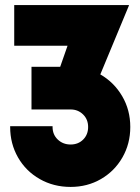

<svg xmlns="http://www.w3.org/2000/svg" viewBox="-20 -726 553 756"><path d="M20 -226V-229H187V-226Q187 -196 207.5 -176.5Q228 -157 258 -157Q288 -157 307.5 -176.5Q327 -196 327 -226Q327 -256 307 -275.5Q287 -295 258 -295H104V-463H217L246 -546H36V-706H487L488 -705L375 -433Q429 -402 461 -347.5Q493 -293 493 -226Q493 -160 462 -106Q431 -52 377.5 -21Q324 10 258 10Q191 10 136.5 -21Q82 -52 51 -106Q20 -160 20 -226Z"/></svg>

Font: Lineal Heavy
Style: Regular
Weight: 900
Designer: Created by Frank Adebiaye with contributions from Anton Moglia & Ariel Martín Pérez
Created by Frank ADEBIAYE with FontF
Foundry: Velvetyne Type Foundry
Version: Version 2.000